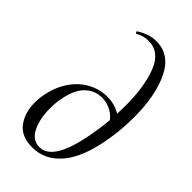

<svg xmlns="http://www.w3.org/2000/svg" viewBox="-230 -795 875 875"><g transform="rotate(45 207.5 -357.5)"><path d="M31 -139Q31 -166 35 -186Q46 -249 76.5 -295.5Q107 -342 151.5 -367Q196 -392 247 -392Q309 -392 355 -352L338 -313Q320 -342 292 -357Q264 -372 233 -372Q184 -372 150 -337Q116 -302 104 -230Q99 -205 99 -168Q99 -102 122 -56Q145 -10 190 -10Q278 -10 315 -217Q334 -315 334 -423Q334 -545 302.5 -625Q271 -705 198 -705Q169 -705 139 -689L137 -688Q134 -688 131.5 -692Q129 -696 131 -698Q179 -729 225 -729Q313 -729 356 -639.5Q399 -550 399 -413Q399 -332 386 -258Q363 -121 306 -53.5Q249 14 168 14Q97 14 64 -30Q31 -74 31 -139Z"/></g></svg>

Font: Cormorant Garamond Medium
Style: Italic
Weight: 500
Italic angle: -10°
Designer: Christian Thalmann (Catharsis Fonts)
Foundry: Catharsis Fonts
Version: Version 4.000